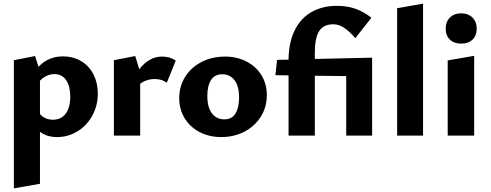

<svg xmlns="http://www.w3.org/2000/svg" viewBox="-20 -743 2688 1052"><path d="M516 -230Q516 -164 485.5 -109Q455 -54 404 -23Q353 8 293 8Q236 8 199 -21V264L56 289V-413L172 -436L191 -377Q245 -434 324 -434Q382 -434 425.5 -407.5Q469 -381 492.5 -334.5Q516 -288 516 -230ZM365 -214Q365 -270 342.5 -303.5Q320 -337 279 -337Q235 -337 199 -301V-118Q227 -87 270 -87Q315 -87 340 -120.5Q365 -154 365 -214Z M943 -411 894 -290Q866 -310 828 -310Q783 -310 748 -284V0H604V-413L721 -436L743 -364Q798 -433 867 -433Q912 -433 943 -411Z M962 -205Q962 -270 994.5 -322Q1027 -374 1084.5 -403.5Q1142 -433 1213 -433Q1278 -433 1330.5 -406Q1383 -379 1412.5 -331Q1442 -283 1442 -222Q1442 -157 1409.5 -104.5Q1377 -52 1320 -22Q1263 8 1192 8Q1126 8 1073.5 -19.5Q1021 -47 991.5 -95.5Q962 -144 962 -205ZM1290 -209Q1290 -271 1265 -303.5Q1240 -336 1198 -336Q1156 -336 1136 -304.5Q1116 -273 1116 -217Q1116 -154 1141.5 -121.5Q1167 -89 1209 -89Q1251 -89 1270.5 -121.5Q1290 -154 1290 -209Z M2019 -427V0H1877V-326L1705 -328V0H1561V-330L1489 -331L1498 -415L1561 -416Q1562 -512 1595.5 -578.5Q1629 -645 1688.5 -678Q1748 -711 1825 -711Q1883 -711 1927.5 -695Q1972 -679 2015 -646L1927 -534Q1892 -574 1863.5 -592Q1835 -610 1806 -610Q1753 -610 1729 -573Q1705 -536 1705 -454V-420Z M2156 -698 2298 -723V0H2156Z M2433 -412 2578 -437V0H2433ZM2422 -586Q2422 -624 2445.5 -647Q2469 -670 2507 -670Q2545 -670 2568.5 -647Q2592 -624 2592 -586Q2592 -548 2569 -526Q2546 -504 2507 -504Q2468 -504 2445 -526Q2422 -548 2422 -586Z"/></svg>

Font: Ysabeau Ultrabold
Style: Regular
Weight: 800
Designer: Christian Thalmann (Catharsis Fonts)
Version: Version 0.003